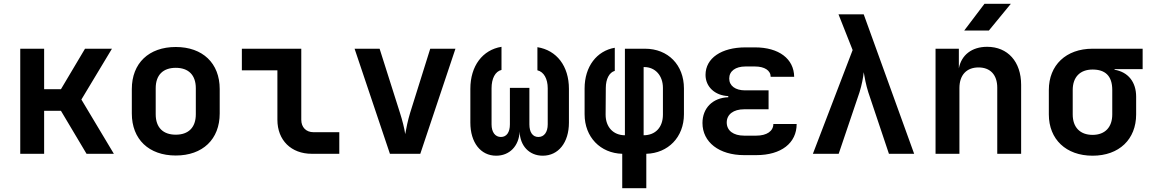

<svg xmlns="http://www.w3.org/2000/svg" viewBox="-20 -805 6040 1005"><path d="M86 0H211V-225H299L433 0H576L406 -284L566 -550H425L299 -338H211V-550H86Z M900 9C1041 9 1130 -76 1130 -211V-339C1130 -474 1041 -559 900 -559C759 -559 670 -474 670 -339V-211C670 -76 759 9 900 9ZM900 -100C834 -100 795 -137 795 -207V-343C795 -413 834 -450 900 -450C966 -450 1005 -413 1005 -343V-207C1005 -137 966 -100 900 -100Z M1612 0H1756V-113H1621C1582 -113 1557 -139 1557 -178V-550H1246V-437H1432V-178C1432 -71 1504 0 1612 0Z M2021 0H2180L2364 -550H2232L2127 -215C2115 -176 2106 -132 2101 -103C2097 -132 2086 -176 2073 -216L1967 -550H1836Z M2577 10C2647 10 2696 -40 2700 -116C2702 -42 2750 10 2821 10C2903 10 2958 -59 2958 -163V-340C2958 -459 2894 -542 2793 -558V-437C2827 -429 2847 -392 2847 -343V-154C2847 -113 2828 -88 2798 -88C2768 -88 2751 -113 2751 -154V-345H2649V-154C2649 -113 2632 -88 2602 -88C2572 -88 2553 -113 2553 -154V-343C2553 -394 2572 -431 2605 -439V-560C2506 -544 2442 -460 2442 -340V-163C2442 -59 2496 10 2577 10Z M3237 180H3363V0C3477 -3 3560 -87 3560 -207V-342C3560 -465 3477 -550 3356 -550H3251V-97C3191 -97 3150 -139 3150 -205L3151 -345C3151 -391 3169 -426 3198 -434V-555C3104 -539 3040 -457 3040 -342V-207C3040 -87 3123 -3 3237 0ZM3349 -97V-454H3352C3410 -454 3450 -409 3450 -345V-205C3450 -139 3411 -97 3349 -97Z M3939 7C4069 7 4150 -56 4150 -156H4028C4028 -119 3994 -95 3939 -95H3875C3819 -95 3784 -121 3784 -164C3784 -206 3819 -233 3875 -233H4003V-332H3880C3829 -332 3797 -356 3797 -394C3797 -433 3830 -457 3882 -457H3932C3982 -457 4014 -436 4014 -403H4137C4136 -497 4057 -557 3932 -557H3882C3757 -557 3673 -501 3673 -413C3673 -351 3722 -305 3792 -302V-296C3710 -293 3657 -239 3657 -161C3657 -61 3744 7 3875 7Z M4235 0H4370L4479 -322C4491 -360 4499 -403 4501 -427C4505 -403 4513 -359 4525 -322L4633 0H4765L4501 -730H4369L4443 -543Z M5027 -645H5156L5271 -785H5133ZM4877 0H5002V-344C5002 -413 5040 -452 5102 -452C5163 -452 5200 -414 5200 -346V0H5325V-361C5325 -482 5255 -560 5147 -560C5067 -560 5012 -517 4999 -447V-550H4877Z M5699 10C5838 10 5927 -76 5927 -206V-299C5927 -376 5885 -428 5814 -440V-443H5961V-550H5699C5560 -550 5470 -464 5470 -334V-206C5470 -76 5560 10 5699 10ZM5699 -99C5633 -99 5595 -139 5595 -206V-334C5595 -401 5633 -441 5699 -441C5764 -441 5802 -409 5802 -334V-206C5802 -139 5764 -99 5699 -99Z"/></svg>

Font: JetBrains Mono
Style: Bold
Weight: 558
Monospace: yes
Designer: Philipp Nurullin, Konstantin Bulenkov
Foundry: JetBrains
Version: Version 2.305